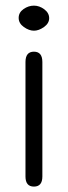

<svg xmlns="http://www.w3.org/2000/svg" viewBox="-20 -652 243 688"><path d="M71.3 -19.5V-429.7Q71.3 -466.8 101.6 -466.8Q131.8 -466.8 131.8 -429.7V-19.5Q131.8 16.6 101.6 16.6Q71.3 16.6 71.3 -19.5ZM138.7 -618.7Q156.2 -605.5 156.2 -586.9Q156.2 -568.4 137.7 -555.2Q119.1 -542 101.6 -542Q84 -542 65.4 -555.2Q46.9 -568.4 46.9 -587.9Q46.9 -607.4 64.5 -619.6Q82 -631.8 101.6 -631.8Q121.1 -631.8 138.7 -618.7Z"/></svg>

Font: Jura
Style: Medium
Weight: 500
Version: Version 2.6.1